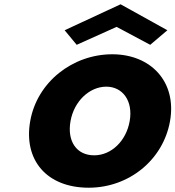

<svg xmlns="http://www.w3.org/2000/svg" viewBox="-20 -860 818 895"><path d="M308.7 -295.3C325.4 -389.6 398.2 -456 475.5 -456C551.7 -456 601.2 -389.6 584.5 -295.3C568.2 -202.4 498.7 -136 419.1 -136C336 -136 292.3 -202.4 308.7 -295.3ZM120.8 -295.4C88.8 -114.4 197.4 15 393.5 15C581.1 15 740.6 -114.4 772.6 -295.4C804.9 -478.7 683.4 -607 503.2 -607C319.8 -607 153.1 -478.7 120.8 -295.4ZM281.4 -719 337.5 -651.1 523.5 -734.7 680.3 -651.1 760.2 -719 542.1 -840Z"/></svg>

Font: Hussar Wysoki
Style: Obl
Weight: 700
Foundry: Cannot Into Space Fonts
Version: Version 0.92